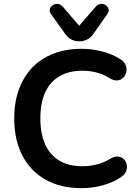

<svg xmlns="http://www.w3.org/2000/svg" viewBox="-20 -969 720 999"><path d="M405 10Q295 10 216.5 -34.5Q138 -79 96 -160.5Q54 -242 54 -353Q54 -436 78 -502.5Q102 -569 147 -616.5Q192 -664 257.5 -689.5Q323 -715 405 -715Q460 -715 513 -701Q566 -687 606 -661Q627 -648 634 -629.5Q641 -611 637 -593.5Q633 -576 620.5 -564Q608 -552 589.5 -550.5Q571 -549 549 -563Q518 -583 482 -592Q446 -601 409 -601Q338 -601 289 -572Q240 -543 215 -488Q190 -433 190 -353Q190 -274 215 -218Q240 -162 289 -133Q338 -104 409 -104Q447 -104 484 -113.5Q521 -123 554 -143Q576 -156 593.5 -154.5Q611 -153 623 -142Q635 -131 639 -114.5Q643 -98 637 -80.5Q631 -63 613 -50Q573 -21 517.5 -5.5Q462 10 405 10ZM392 -754Q370 -754 351.5 -763.5Q333 -773 319 -793L246 -895Q236 -909 239.5 -922Q243 -935 255 -942.5Q267 -950 281.5 -948.5Q296 -947 308 -933L392 -835L477 -933Q489 -947 503.5 -948.5Q518 -950 529.5 -942.5Q541 -935 544.5 -922.5Q548 -910 538 -895L466 -793Q452 -773 433.5 -763.5Q415 -754 392 -754Z"/></svg>

Font: Nunito ExtraLight
Style: Bold
Weight: 700
Version: Version 3.602